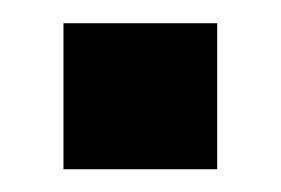

<svg xmlns="http://www.w3.org/2000/svg" viewBox="-20 -426 244 167"><path d="M35.2 -405.8H168.9V-278.8H35.2Z"/></svg>

Font: TASA Explorer SemiBold
Style: Regular
Weight: 600
Designer: Weizhong Zhang
Foundry: Local Remote
Version: Version 1.000;Glyphs 3.1.2 (3151)